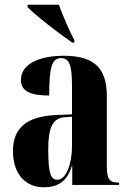

<svg xmlns="http://www.w3.org/2000/svg" viewBox="-20 -786 549 816"><path d="M287 -605H296V-615C273 -658 247 -721 230 -766H97V-756C130 -721 230 -644 287 -605ZM165 10C224 10 266 -14 285 -80H287V0H486V-10H483C445 -10 434 -25 434 -81V-379C434 -504 372 -549 250 -549C151 -549 69 -516 69 -446C69 -399 108 -380 189 -380C189 -501 201 -539 239 -539C274 -539 286 -511 286 -422V-300L218 -297C95 -292 35 -243 35 -144C35 -42 93 10 165 10ZM224 -22C197 -22 185 -46 185 -150C185 -245 204 -284 256 -288L286 -290V-164C286 -88 260 -22 224 -22Z"/></svg>

Font: Noto Serif Display Condensed Extra
Style: Regular
Weight: 800
Width: 3
Designer: Monotype Design Team
Foundry: Monotype Imaging Inc.
Version: Version 1.900